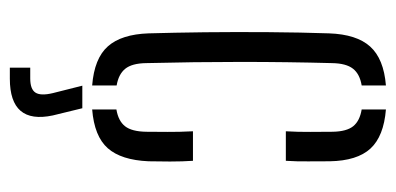

<svg xmlns="http://www.w3.org/2000/svg" viewBox="-232 -414 824 400"><g transform="rotate(90 180.0 -214.0)"><path d="M49.5 -111.5Q48 -163.5 47.2 -228.5Q46.5 -293.5 47 -361Q47.5 -428.5 49.5 -487.5Q51.5 -545 77 -573.2Q102.5 -601.5 158 -606V-555.5Q134 -551.5 123 -537.2Q112 -523 111.5 -494Q106.5 -307.5 111.5 -106Q112 -77 123.2 -63Q134.5 -49 158 -45V6Q101.5 1.5 76.5 -26.8Q51.5 -55 49.5 -111.5ZM253.5 -397.5Q255 -423 254.8 -448.2Q254.5 -473.5 254.5 -495Q254 -524 243 -537.8Q232 -551.5 208 -555.5V-606Q264 -601.5 289.5 -573.8Q315 -546 316 -489Q316 -467.5 316.2 -444Q316.5 -420.5 315 -397.5ZM208 6V-44.5Q232 -48.5 243 -62.5Q254 -76.5 254.5 -106.5Q254.5 -128.5 254.8 -151.5Q255 -174.5 253.5 -204H315Q316.5 -183 316.5 -156.2Q316.5 -129.5 316 -111.5Q313.5 -54.5 288.8 -26.5Q264 1.5 208 6ZM121 177.5V135H143.5Q166 135 173 124Q180 113 174 88L158.5 26.5H205.5L220.5 88Q239.5 177.5 144 177.5Z"/></g></svg>

Font: Big Shoulders Stencil Text Light
Style: Regular
Weight: 300
Designer: Patric King
Foundry: XO Type Co
Version: Version 1.000